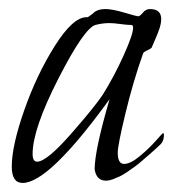

<svg xmlns="http://www.w3.org/2000/svg" viewBox="-20 -691 382 424"><path d="M332 -370Q331 -369 323 -361.5Q315 -354 310 -350Q305 -346 295.5 -337.5Q286 -329 279 -324Q272 -319 262 -312Q252 -305 244.5 -301.5Q237 -298 229 -295Q221 -292 214 -292Q193 -292 189 -317Q189 -359 222 -472Q88 -287 30 -287Q6 -287 6 -323Q6 -369 33.5 -447.5Q61 -526 101 -589.5Q141 -653 171 -653H174L185 -661Q194 -671 213 -671Q228 -671 255 -663Q282 -655 285 -655Q289 -655 295.5 -663Q302 -671 311 -671Q336 -671 336 -649Q336 -640 332.5 -629Q329 -618 322.5 -603.5Q316 -589 315 -586Q314 -584 305.5 -580Q297 -576 296 -573Q274 -511 257 -440.5Q240 -370 240 -354Q240 -329 254 -329Q268 -329 288.5 -346Q309 -363 324 -380Q339 -397 340 -397Q342 -397 342 -393Q342 -378 332 -370ZM266 -636Q260 -636 245.5 -638Q231 -640 221 -640Q207 -640 191 -636Q166 -629 109 -517.5Q52 -406 52 -351Q52 -334 62 -334Q83 -334 136.5 -395Q190 -456 207 -482Q232 -522 253 -568.5Q274 -615 274 -630Q274 -636 269 -636Z"/></svg>

Font: Bilbo Swash Caps
Style: Regular
Weight: 400
Designer: Robert E. Leuschke
Foundry: Robert E. Leuschke
Version: Version 1.003